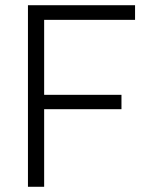

<svg xmlns="http://www.w3.org/2000/svg" viewBox="-20 -715 565 735"><path d="M87 0V-695H497V-639H149V-352H445V-297H149V0Z"/></svg>

Font: Titillium Web Light
Style: Regular
Weight: 300
Version: Version 1.002;PS 57.000;hotconv 1.0.70;makeotf.lib2.5.55311